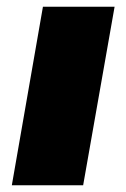

<svg xmlns="http://www.w3.org/2000/svg" viewBox="-20 -548 372 568"><path d="M15 0 107 -528H319L226 0Z"/></svg>

Font: Archivo SemiExpanded Black
Style: Italic
Weight: 900
Width: 6
Italic angle: -10°
Designer: Hector Gatti
Foundry: Omnibus-Type
Version: Version 2.001